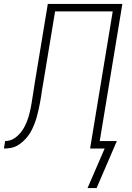

<svg xmlns="http://www.w3.org/2000/svg" viewBox="-52 -755 672 976"><path d="M393 201 480 0H406L521 -697H228L167 -328Q164 -313 161.5 -297Q159 -281 157 -265Q154 -248 151 -231Q148 -214 144 -197Q140 -180 135.5 -163Q131 -146 124.5 -129Q118 -112 110 -95.5Q102 -79 91 -64.5Q80 -50 66 -37Q52 -24 36 -15Q20 -6 2.5 -3Q-15 0 -32 0L-26 -38Q-14 -38 -1.5 -41.5Q11 -45 22 -52.5Q33 -60 42.5 -69.5Q52 -79 59.5 -89.5Q67 -100 73 -111.5Q79 -123 84 -135Q89 -147 92.5 -159Q96 -171 99 -183.5Q102 -196 104.5 -208Q107 -220 109 -233Q113 -258 117 -283.5Q121 -309 125 -335L191 -735H570L455 -38H542L439 201Z"/></svg>

Font: Iosevka SS04 XLt Ex
Style: Italic
Weight: 200
Width: 7
Italic angle: -9°
Monospace: yes
Designer: Belleve Invis
Foundry: Belleve Invis
Version: Version 19.0.0; ttfautohint (v1.8.4)